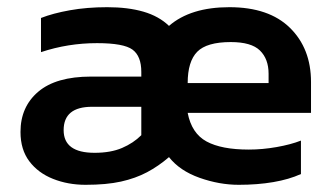

<svg xmlns="http://www.w3.org/2000/svg" viewBox="-20 -504 922 534"><path d="M218 10Q169 10 127.5 -6.5Q86 -23 61.5 -55.5Q37 -88 37 -137Q37 -207 86.5 -249Q136 -291 233 -291H373V-304Q373 -348 348.5 -366Q324 -384 250 -384Q169 -384 94 -359V-454Q127 -467 174.5 -475.5Q222 -484 278 -484Q336 -484 379 -471.5Q422 -459 450 -432Q510 -484 618 -484Q728 -484 786.5 -426.5Q845 -369 845 -276V-190H502Q513 -133 554.5 -110.5Q596 -88 672 -88Q710 -88 749.5 -95Q789 -102 817 -113V-20Q784 -5 740 2.5Q696 10 644 10Q590 10 535 -9.5Q480 -29 450 -67Q421 -42 389 -25Q357 -8 316.5 1Q276 10 218 10ZM502 -273H727V-299Q727 -340 703 -363.5Q679 -387 622 -387Q555 -387 528.5 -360Q502 -333 502 -273ZM243 -79Q288 -79 319.5 -92.5Q351 -106 373 -128V-207H236Q157 -207 157 -142Q157 -79 243 -79Z"/></svg>

Font: Kanit Medium
Style: Regular
Weight: 500
Designer: Katatrad Team
Foundry: CadsonDemak
Version: Version 2.000; ttfautohint (v1.8.3)